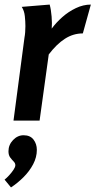

<svg xmlns="http://www.w3.org/2000/svg" viewBox="-31 -527 417 839"><path d="M186 -507Q192 -486 194.5 -455Q197 -424 195 -402Q214 -428 241 -452Q268 -476 300.5 -491.5Q333 -507 366 -507L331 -381Q289 -381 252.5 -357.5Q216 -334 182 -289L142 0H28L76 -363Q78 -373 79 -386.5Q80 -400 80 -413Q80 -433 77.5 -456.5Q75 -480 64 -497ZM72 64Q101 64 115.5 83Q130 102 130 128Q130 160 114 190.5Q98 221 72 247Q46 273 17 292L-11 258Q-2 251 9 239Q20 227 28 215Q36 203 36 195Q36 186 28.5 178.5Q21 171 13.5 161Q6 151 6 134Q6 106 26 85Q46 64 72 64Z"/></svg>

Font: Rosario
Style: Bold Italic
Weight: 700
Italic angle: -8.05°
Designer: Hector Gatti
Foundry: Omnibus Type
Version: Version 1.101; ttfautohint (v1.8.1.43-b0c9)